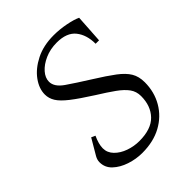

<svg xmlns="http://www.w3.org/2000/svg" viewBox="-198 -790 914 914"><g transform="rotate(-45 259.0 -332.5)"><path d="M224 15Q182 15 141.5 1.5Q101 -12 74.5 -37Q48 -62 48 -98Q48 -114 57 -130L104 -210L124 -201Q106 -162 106 -134Q106 -104 128 -81.5Q150 -59 184 -47Q218 -35 254 -35Q334 -35 372.5 -75Q411 -115 411 -181Q411 -212 394 -235.5Q377 -259 343.5 -283Q310 -307 260 -338Q194 -380 157.5 -408.5Q121 -437 106.5 -460.5Q92 -484 92 -510Q92 -550 120.5 -589Q149 -628 200.5 -654Q252 -680 321 -680Q361 -680 402 -672Q443 -664 466 -653L457 -510H434Q434 -570 404 -607.5Q374 -645 307 -645Q263 -645 227 -629Q191 -613 170 -589Q149 -565 149 -539Q149 -504 192.5 -474Q236 -444 303 -402Q364 -364 400.5 -336.5Q437 -309 453.5 -281.5Q470 -254 470 -215Q470 -150 439.5 -97.5Q409 -45 354 -15Q299 15 224 15Z"/></g></svg>

Font: Bona Nova
Style: Italic
Weight: 400
Italic angle: -4°
Designer: Mateusz Machalski
Foundry: Capitalics
Version: Version 4.001; ttfautohint (v1.8.3)